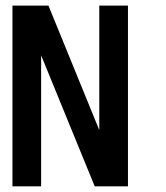

<svg xmlns="http://www.w3.org/2000/svg" viewBox="-20 -657 586 677"><path d="M431.2 0H314L125 -461.9V0H23.9V-637.2H150.9L330.1 -198.2V-637.2H431.2Z"/></svg>

Font: Anonymous Pro
Style: Bold
Weight: 700
Monospace: yes
Designer: Mark Simonson
Version: Version 1.003